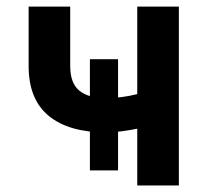

<svg xmlns="http://www.w3.org/2000/svg" viewBox="-20 -566 633 586"><path d="M302.2 -162.1Q189.9 -162.1 128.7 -212.4Q67.4 -262.7 67.4 -364.3V-545.9H194.3V-364.3Q194.3 -312 222.2 -289.3Q250 -266.6 302.2 -266.6Q328.1 -266.6 351.8 -269.8Q375.5 -272.9 398.9 -278.8V-545.9H525.9V0H398.9V-173.3Q376 -168.5 351.6 -165.3Q327.1 -162.1 302.2 -162.1ZM254.4 -45.9V-385.3H340.3V-45.9Z"/></svg>

Font: Inter-SemiBold
Style: Regular
Weight: 600
Designer: Rasmus Andersson
Foundry: rsms
Version: Version 4.000;git-a52131595